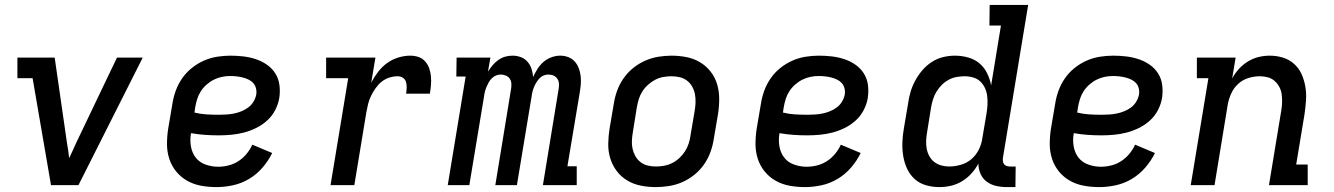

<svg xmlns="http://www.w3.org/2000/svg" viewBox="-20 -755 5440 783"><path d="M300 0H188L113 -436H51V-520H203L253 -173Q256 -158 258 -142Q260 -126 262 -110Q270 -126 277 -142Q284 -158 291 -173L457 -520H562Z M863 8Q831 8 800.5 2.5Q770 -3 744 -17.5Q718 -32 699 -55Q680 -78 670.5 -107Q661 -136 661 -167.5Q661 -199 666 -231L683 -331Q687 -358 696.5 -384.5Q706 -411 722.5 -435Q739 -459 762 -477.5Q785 -496 811 -507.5Q837 -519 864.5 -523.5Q892 -528 919 -528Q946 -528 972 -525Q998 -522 1022.5 -514Q1047 -506 1068 -491.5Q1089 -477 1102.5 -456Q1116 -435 1119.5 -409Q1123 -383 1119 -356Q1115 -331 1102.5 -306.5Q1090 -282 1069.5 -263.5Q1049 -245 1024.5 -233Q1000 -221 975 -214.5Q950 -208 924 -205.5Q898 -203 873 -203Q844 -203 815.5 -205Q787 -207 759 -212Q754 -185 758.5 -158.5Q763 -132 778 -112.5Q793 -93 818 -84Q843 -75 870 -75Q891 -75 912.5 -80.5Q934 -86 952.5 -98Q971 -110 985.5 -127.5Q1000 -145 1009 -165L1090 -131Q1075 -100 1051 -72Q1027 -44 996 -25.5Q965 -7 930.5 0.5Q896 8 863 8ZM873 -287Q888 -287 903.5 -288Q919 -289 934 -292Q949 -295 964 -301Q979 -307 992 -316.5Q1005 -326 1013.5 -340Q1022 -354 1025 -369Q1027 -382 1024 -394.5Q1021 -407 1013 -416Q1005 -425 993.5 -430.5Q982 -436 970 -439Q958 -442 945 -443.5Q932 -445 918 -445Q902 -445 885 -441.5Q868 -438 852 -430Q836 -422 822 -409.5Q808 -397 798.5 -382Q789 -367 784 -350.5Q779 -334 776 -317L773 -296Q797 -290 822 -288.5Q847 -287 873 -287Z M1328 0 1400 -436H1310V-520H1511L1494 -418Q1506 -441 1522 -462Q1538 -483 1559 -498Q1580 -513 1604.5 -520.5Q1629 -528 1653 -528Q1671 -528 1687 -522.5Q1703 -517 1714 -504.5Q1725 -492 1730.5 -476Q1736 -460 1737.5 -443Q1739 -426 1737.5 -408Q1736 -390 1733 -373H1636Q1638 -385 1638.5 -397Q1639 -409 1636 -420Q1633 -431 1623.5 -437.5Q1614 -444 1602 -444Q1585 -444 1567.5 -438.5Q1550 -433 1536 -421.5Q1522 -410 1511.5 -395Q1501 -380 1493 -363.5Q1485 -347 1481 -330.5Q1477 -314 1474 -297L1425 0Z M1806 0 1879 -443H1841L1842 -520H1980L1970 -463Q1979 -477 1989 -489Q1999 -501 2012.5 -510.5Q2026 -520 2040.5 -524Q2055 -528 2070 -528Q2088 -528 2104 -522Q2120 -516 2131 -503.5Q2142 -491 2147.5 -474.5Q2153 -458 2154 -441Q2162 -458 2172 -474Q2182 -490 2196.5 -502.5Q2211 -515 2229 -521.5Q2247 -528 2264 -528H2265Q2282 -528 2297.5 -522Q2313 -516 2323.5 -504.5Q2334 -493 2340 -477.5Q2346 -462 2348 -445Q2350 -428 2348.5 -411Q2347 -394 2344 -376L2294 -77H2332V0H2194L2258 -391Q2260 -402 2259.5 -413Q2259 -424 2253.5 -433Q2248 -442 2238 -446.5Q2228 -451 2216 -451Q2206 -451 2196.5 -447Q2187 -443 2180 -435.5Q2173 -428 2167.5 -419Q2162 -410 2158 -400.5Q2154 -391 2151.5 -381Q2149 -371 2148 -362L2088 0H2000L2064 -391Q2066 -402 2065.5 -413Q2065 -424 2059.5 -433Q2054 -442 2043.5 -446.5Q2033 -451 2022 -451Q2012 -451 2002.5 -447Q1993 -443 1985.5 -435.5Q1978 -428 1973 -419Q1968 -410 1964 -400.5Q1960 -391 1957.5 -381Q1955 -371 1954 -362L1894 0Z M2655 8Q2623 8 2593 2Q2563 -4 2538 -19Q2513 -34 2495.5 -57Q2478 -80 2469 -108.5Q2460 -137 2460.5 -168.5Q2461 -200 2466 -231L2483 -331Q2487 -358 2496.5 -384.5Q2506 -411 2522.5 -435Q2539 -459 2562 -477.5Q2585 -496 2611 -507.5Q2637 -519 2664.5 -523.5Q2692 -528 2718 -528Q2750 -528 2780 -522Q2810 -516 2835 -501Q2860 -486 2878 -463Q2896 -440 2904.5 -411.5Q2913 -383 2913 -351.5Q2913 -320 2908 -289L2891 -189Q2887 -162 2877.5 -135.5Q2868 -109 2851.5 -85Q2835 -61 2812 -42.5Q2789 -24 2763 -12.5Q2737 -1 2709 3.5Q2681 8 2655 8ZM2655 -76Q2671 -76 2688 -79Q2705 -82 2721 -90Q2737 -98 2750.5 -110.5Q2764 -123 2773.5 -138Q2783 -153 2788.5 -169.5Q2794 -186 2796 -203L2813 -303Q2816 -320 2816.5 -337.5Q2817 -355 2814 -371Q2811 -387 2803 -401.5Q2795 -416 2782 -426Q2769 -436 2752.5 -440Q2736 -444 2718 -444Q2702 -444 2685 -441Q2668 -438 2652.5 -430Q2637 -422 2623 -409.5Q2609 -397 2599.5 -382Q2590 -367 2585 -350.5Q2580 -334 2577 -317L2561 -217Q2558 -200 2557 -182.5Q2556 -165 2559.5 -149Q2563 -133 2571 -118.5Q2579 -104 2592 -94Q2605 -84 2621 -80Q2637 -76 2655 -76Z M3263 8Q3231 8 3200.5 2.5Q3170 -3 3144 -17.5Q3118 -32 3099 -55Q3080 -78 3070.5 -107Q3061 -136 3061 -167.5Q3061 -199 3066 -231L3083 -331Q3087 -358 3096.5 -384.5Q3106 -411 3122.5 -435Q3139 -459 3162 -477.5Q3185 -496 3211 -507.5Q3237 -519 3264.5 -523.5Q3292 -528 3319 -528Q3346 -528 3372 -525Q3398 -522 3422.5 -514Q3447 -506 3468 -491.5Q3489 -477 3502.5 -456Q3516 -435 3519.5 -409Q3523 -383 3519 -356Q3515 -331 3502.5 -306.5Q3490 -282 3469.5 -263.5Q3449 -245 3424.5 -233Q3400 -221 3375 -214.5Q3350 -208 3324 -205.5Q3298 -203 3273 -203Q3244 -203 3215.5 -205Q3187 -207 3159 -212Q3154 -185 3158.5 -158.5Q3163 -132 3178 -112.5Q3193 -93 3218 -84Q3243 -75 3270 -75Q3291 -75 3312.5 -80.5Q3334 -86 3352.5 -98Q3371 -110 3385.5 -127.5Q3400 -145 3409 -165L3490 -131Q3475 -100 3451 -72Q3427 -44 3396 -25.5Q3365 -7 3330.5 0.5Q3296 8 3263 8ZM3273 -287Q3288 -287 3303.5 -288Q3319 -289 3334 -292Q3349 -295 3364 -301Q3379 -307 3392 -316.5Q3405 -326 3413.5 -340Q3422 -354 3425 -369Q3427 -382 3424 -394.5Q3421 -407 3413 -416Q3405 -425 3393.5 -430.5Q3382 -436 3370 -439Q3358 -442 3345 -443.5Q3332 -445 3318 -445Q3302 -445 3285 -441.5Q3268 -438 3252 -430Q3236 -422 3222 -409.5Q3208 -397 3198.5 -382Q3189 -367 3184 -350.5Q3179 -334 3176 -317L3173 -296Q3197 -290 3222 -288.5Q3247 -287 3273 -287Z M3811 8Q3783 8 3756.5 0.5Q3730 -7 3710.5 -24.5Q3691 -42 3679.5 -66.5Q3668 -91 3663.5 -118.5Q3659 -146 3660 -174Q3661 -202 3666 -231L3683 -331Q3686 -355 3693 -379Q3700 -403 3712 -425.5Q3724 -448 3741 -468Q3758 -488 3779.5 -502Q3801 -516 3825.5 -522Q3850 -528 3874 -528Q3902 -528 3928.5 -520.5Q3955 -513 3974.5 -496.5Q3994 -480 4005.5 -456.5Q4017 -433 4022 -407L4062 -651H4015L4016 -735H4173L4070 -111Q4069 -104 4070 -97Q4071 -90 4075 -85Q4079 -80 4085.5 -78Q4092 -76 4099 -76H4122L4121 8H4085Q4063 8 4041.5 3Q4020 -2 4003.5 -14.5Q3987 -27 3978.5 -46.5Q3970 -66 3970 -88Q3959 -67 3942 -48Q3925 -29 3903.5 -16Q3882 -3 3858.5 2.5Q3835 8 3811 8ZM3851 -76Q3874 -76 3898.5 -83Q3923 -90 3942 -106.5Q3961 -123 3972 -145.5Q3983 -168 3986 -191L4003 -291Q4006 -309 4007 -327Q4008 -345 4006 -362.5Q4004 -380 3997 -395.5Q3990 -411 3978 -422.5Q3966 -434 3949 -439Q3932 -444 3914 -444Q3898 -444 3881 -441Q3864 -438 3848.5 -429.5Q3833 -421 3820.5 -408.5Q3808 -396 3799 -381Q3790 -366 3785 -350Q3780 -334 3777 -317L3761 -217Q3758 -200 3757 -183Q3756 -166 3759 -149.5Q3762 -133 3769.5 -119Q3777 -105 3789.5 -95Q3802 -85 3818 -80.5Q3834 -76 3851 -76Z M4463 8Q4431 8 4400.5 2.5Q4370 -3 4344 -17.5Q4318 -32 4299 -55Q4280 -78 4270.5 -107Q4261 -136 4261 -167.5Q4261 -199 4266 -231L4283 -331Q4287 -358 4296.5 -384.5Q4306 -411 4322.5 -435Q4339 -459 4362 -477.5Q4385 -496 4411 -507.5Q4437 -519 4464.5 -523.5Q4492 -528 4519 -528Q4546 -528 4572 -525Q4598 -522 4622.5 -514Q4647 -506 4668 -491.5Q4689 -477 4702.5 -456Q4716 -435 4719.5 -409Q4723 -383 4719 -356Q4715 -331 4702.5 -306.5Q4690 -282 4669.5 -263.5Q4649 -245 4624.5 -233Q4600 -221 4575 -214.5Q4550 -208 4524 -205.5Q4498 -203 4473 -203Q4444 -203 4415.5 -205Q4387 -207 4359 -212Q4354 -185 4358.5 -158.5Q4363 -132 4378 -112.5Q4393 -93 4418 -84Q4443 -75 4470 -75Q4491 -75 4512.5 -80.5Q4534 -86 4552.5 -98Q4571 -110 4585.5 -127.5Q4600 -145 4609 -165L4690 -131Q4675 -100 4651 -72Q4627 -44 4596 -25.5Q4565 -7 4530.5 0.5Q4496 8 4463 8ZM4473 -287Q4488 -287 4503.5 -288Q4519 -289 4534 -292Q4549 -295 4564 -301Q4579 -307 4592 -316.5Q4605 -326 4613.5 -340Q4622 -354 4625 -369Q4627 -382 4624 -394.5Q4621 -407 4613 -416Q4605 -425 4593.5 -430.5Q4582 -436 4570 -439Q4558 -442 4545 -443.5Q4532 -445 4518 -445Q4502 -445 4485 -441.5Q4468 -438 4452 -430Q4436 -422 4422 -409.5Q4408 -397 4398.5 -382Q4389 -367 4384 -350.5Q4379 -334 4376 -317L4373 -296Q4397 -290 4422 -288.5Q4447 -287 4473 -287Z M4836 0 4908 -436H4861V-520H5019L5005 -435Q5016 -456 5032.5 -474Q5049 -492 5069.5 -504.5Q5090 -517 5112.5 -522.5Q5135 -528 5158 -528Q5186 -528 5212 -520Q5238 -512 5257.5 -494.5Q5277 -477 5288 -452.5Q5299 -428 5303.5 -401Q5308 -374 5306 -345.5Q5304 -317 5300 -289L5266 -84H5313V0H5155L5205 -303Q5208 -320 5208.5 -336.5Q5209 -353 5207 -369.5Q5205 -386 5197.5 -400Q5190 -414 5178.5 -424.5Q5167 -435 5151 -439.5Q5135 -444 5118 -444Q5095 -444 5071.5 -437Q5048 -430 5029.5 -413Q5011 -396 5001 -373.5Q4991 -351 4987 -329L4933 0Z"/></svg>

Font: Iosevka HT Medium Extended
Style: Italic
Weight: 500
Width: 7
Italic angle: -9°
Monospace: yes
Designer: Belleve Invis
Foundry: Belleve Invis
Version: Version 32.3.0; ttfautohint (v1.8.4)